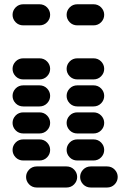

<svg xmlns="http://www.w3.org/2000/svg" viewBox="-20 -881 564 888"><path d="M150.4 -13.7H287.1Q308.6 -13.7 322.8 -28.3Q336.9 -43 336.9 -62.5Q336.9 -82 322.8 -96.7Q308.6 -111.3 287.1 -111.3H150.4Q128.9 -111.3 114.7 -96.7Q100.6 -82 100.6 -62.5Q100.6 -43 114.7 -28.3Q128.9 -13.7 150.4 -13.7ZM400.4 -13.7H474.6Q496.1 -13.7 510.3 -28.3Q524.4 -43 524.4 -62.5Q524.4 -82 510.3 -96.7Q496.1 -111.3 474.6 -111.3H400.4Q378.9 -111.3 364.7 -96.7Q350.6 -82 350.6 -62.5Q350.6 -43 364.7 -28.3Q378.9 -13.7 400.4 -13.7ZM87.9 -138.7H162.1Q183.6 -138.7 197.8 -153.3Q211.9 -168 211.9 -187.5Q211.9 -207 197.8 -221.7Q183.6 -236.3 162.1 -236.3H87.9Q66.4 -236.3 52.2 -221.7Q38.1 -207 38.1 -187.5Q38.1 -168 52.2 -153.3Q66.4 -138.7 87.9 -138.7ZM337.9 -138.7H412.1Q433.6 -138.7 447.8 -153.3Q461.9 -168 461.9 -187.5Q461.9 -207 447.8 -221.7Q433.6 -236.3 412.1 -236.3H337.9Q316.4 -236.3 302.2 -221.7Q288.1 -207 288.1 -187.5Q288.1 -168 302.2 -153.3Q316.4 -138.7 337.9 -138.7ZM87.9 -263.7H162.1Q183.6 -263.7 197.8 -278.3Q211.9 -293 211.9 -312.5Q211.9 -332 197.8 -346.7Q183.6 -361.3 162.1 -361.3H87.9Q66.4 -361.3 52.2 -346.7Q38.1 -332 38.1 -312.5Q38.1 -293 52.2 -278.3Q66.4 -263.7 87.9 -263.7ZM337.9 -263.7H412.1Q433.6 -263.7 447.8 -278.3Q461.9 -293 461.9 -312.5Q461.9 -332 447.8 -346.7Q433.6 -361.3 412.1 -361.3H337.9Q316.4 -361.3 302.2 -346.7Q288.1 -332 288.1 -312.5Q288.1 -293 302.2 -278.3Q316.4 -263.7 337.9 -263.7ZM87.9 -388.7H162.1Q183.6 -388.7 197.8 -403.3Q211.9 -418 211.9 -437.5Q211.9 -457 197.8 -471.7Q183.6 -486.3 162.1 -486.3H87.9Q66.4 -486.3 52.2 -471.7Q38.1 -457 38.1 -437.5Q38.1 -418 52.2 -403.3Q66.4 -388.7 87.9 -388.7ZM337.9 -388.7H412.1Q433.6 -388.7 447.8 -403.3Q461.9 -418 461.9 -437.5Q461.9 -457 447.8 -471.7Q433.6 -486.3 412.1 -486.3H337.9Q316.4 -486.3 302.2 -471.7Q288.1 -457 288.1 -437.5Q288.1 -418 302.2 -403.3Q316.4 -388.7 337.9 -388.7ZM87.9 -513.7H162.1Q183.6 -513.7 197.8 -528.3Q211.9 -543 211.9 -562.5Q211.9 -582 197.8 -596.7Q183.6 -611.3 162.1 -611.3H87.9Q66.4 -611.3 52.2 -596.7Q38.1 -582 38.1 -562.5Q38.1 -543 52.2 -528.3Q66.4 -513.7 87.9 -513.7ZM337.9 -513.7H412.1Q433.6 -513.7 447.8 -528.3Q461.9 -543 461.9 -562.5Q461.9 -582 447.8 -596.7Q433.6 -611.3 412.1 -611.3H337.9Q316.4 -611.3 302.2 -596.7Q288.1 -582 288.1 -562.5Q288.1 -543 302.2 -528.3Q316.4 -513.7 337.9 -513.7ZM87.9 -763.7H162.1Q183.6 -763.7 197.8 -778.3Q211.9 -793 211.9 -812.5Q211.9 -832 197.8 -846.7Q183.6 -861.3 162.1 -861.3H87.9Q66.4 -861.3 52.2 -846.7Q38.1 -832 38.1 -812.5Q38.1 -793 52.2 -778.3Q66.4 -763.7 87.9 -763.7ZM337.9 -763.7H412.1Q433.6 -763.7 447.8 -778.3Q461.9 -793 461.9 -812.5Q461.9 -832 447.8 -846.7Q433.6 -861.3 412.1 -861.3H337.9Q316.4 -861.3 302.2 -846.7Q288.1 -832 288.1 -812.5Q288.1 -793 302.2 -778.3Q316.4 -763.7 337.9 -763.7Z"/></svg>

Font: Workbench
Style: Regular
Weight: 400
Designer: Jens Kutilek
Foundry: Jens Kutilek
Version: Version 2.001